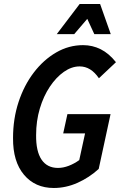

<svg xmlns="http://www.w3.org/2000/svg" viewBox="-20 -926 610 957"><path d="M45 -238Q45 -334 72.5 -417.5Q100 -501 148.5 -564.5Q197 -628 260 -664.5Q323 -701 394 -701Q441 -701 482 -680.5Q523 -660 558 -616L473 -536Q433 -595 377 -595Q337 -595 298.5 -568Q260 -541 228.5 -494Q197 -447 178.5 -385Q160 -323 160 -253Q159 -172 187 -130.5Q215 -89 269 -89Q295 -89 322.5 -99.5Q350 -110 375 -128L404 -261H295L316 -357H531L472 -84Q425 -41 367 -15Q309 11 248 11Q155 11 99.5 -55Q44 -121 45 -238ZM263 -756 377 -906H479L532 -756H450L415 -832L350 -756Z"/></svg>

Font: Radio Canada Condensed Medium
Style: Italic
Weight: 500
Width: 3
Italic angle: -12°
Designer: Charles Daoud, Etienne Aubert Bonn, Alexandre Saumier Demers, Jacques Le Bailly
Foundry: Radio-Canada
Version: Version 2.104; ttfautohint (v1.8.4.7-5d5b);gftools[0.9.28.de